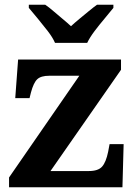

<svg xmlns="http://www.w3.org/2000/svg" viewBox="-20 -786 569 806"><path d="M18 0V-41L313 -468H187Q152 -468 136.5 -453.5Q121 -439 110 -398L104 -374H44L56 -536H488V-493L192 -68H353Q392 -68 408.5 -86.5Q425 -105 434 -149L440 -181H499L494 0ZM211 -606Q201 -629 180.5 -655.5Q160 -682 138.5 -708Q117 -734 101 -753V-766H170Q185 -756 204 -739.5Q223 -723 243 -706.5Q263 -690 278 -676Q293 -690 313 -706.5Q333 -723 353 -739.5Q373 -756 387 -766H456V-753Q441 -734 419 -708Q397 -682 377 -655.5Q357 -629 346 -606Z"/></svg>

Font: Noto Serif Hebrew
Style: Bold
Weight: 700
Version: Version 2.003